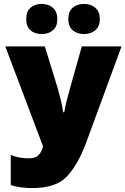

<svg xmlns="http://www.w3.org/2000/svg" viewBox="-20 -951 641 981"><path d="M601 -714H398L337 -497Q329 -468 321.5 -439.5Q314 -411 308 -377H303Q298 -410 290.5 -440.5Q283 -471 274 -503L209 -714H7L200 -203Q194 -177 178 -159.5Q162 -142 126 -142Q105 -142 81 -146Q57 -150 35 -160V-5Q60 3 89.5 6.5Q119 10 144 10Q267 10 322.5 -50Q378 -110 418 -216ZM329 -853Q329 -816 351.5 -796.5Q374 -777 409 -777Q444 -777 467 -796.5Q490 -816 490 -853Q490 -891 467 -911Q444 -931 409 -931Q374 -931 351.5 -911.5Q329 -892 329 -853ZM114 -853Q114 -815 136 -796Q158 -777 193 -777Q228 -777 250.5 -796.5Q273 -816 273 -853Q273 -891 250.5 -911Q228 -931 193 -931Q158 -931 136 -911.5Q114 -892 114 -853Z"/></svg>

Font: Noto Sans Display SemiCondensed Black
Style: Regular
Weight: 900
Width: 4
Designer: Monotype Design Team
Foundry: Monotype Imaging Inc.
Version: Version 1.900